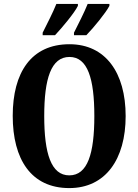

<svg xmlns="http://www.w3.org/2000/svg" viewBox="-20 -951 707 981"><path d="M358 -784V-771H421C459 -810 521 -886 539 -921V-931H428C410 -886 381 -830 358 -784ZM198 -784V-771H261C298 -810 361 -886 378 -921V-931H268C250 -886 221 -830 198 -784ZM334 10C519 10 622 -137 622 -358C622 -580 519 -725 335 -725C139 -725 45 -580 45 -359C45 -137 139 10 334 10ZM334 -55C241 -55 206 -167 206 -358C206 -549 241 -660 335 -660C428 -660 462 -549 462 -358C462 -167 428 -55 334 -55Z"/></svg>

Font: Noto Serif Tamil ExtraCondensed ExtraBold
Style: Regular
Weight: 800
Width: 2
Designer: Indian Type Foundry, Tom Grace, and the Monotype Design Team
Foundry: Monotype Imaging Inc.
Version: Version 2.004